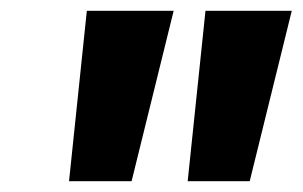

<svg xmlns="http://www.w3.org/2000/svg" viewBox="-20 -688 561 356"><path d="M328 -352 361 -668H521L443 -352ZM108 -352 141 -668H302L224 -352Z"/></svg>

Font: Gantari ExtraBold
Style: Italic
Weight: 800
Italic angle: -10°
Designer: Anugrah Pasau
Foundry: Lafontype
Version: Version 1.000